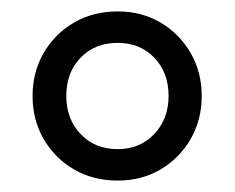

<svg xmlns="http://www.w3.org/2000/svg" viewBox="-20 -734 411 336"><path d="M186 -418Q143 -418 109.5 -437.5Q76 -457 56.5 -490.5Q37 -524 37 -566Q37 -608 56.5 -641.5Q76 -675 109.5 -694.5Q143 -714 186 -714Q228 -714 261 -694.5Q294 -675 313.5 -641.5Q333 -608 333 -566Q333 -524 313.5 -490.5Q294 -457 261 -437.5Q228 -418 186 -418ZM186 -473Q225 -473 250 -499.5Q275 -526 275 -566Q275 -607 250 -633Q225 -659 186 -659Q146 -659 121 -633Q96 -607 96 -566Q96 -526 121 -499.5Q146 -473 186 -473Z"/></svg>

Font: Nunito Sans
Style: Regular
Weight: 400
Designer: Vernon Adams
Foundry: Vernon Adams
Version: Version 3.101; ttfautohint (v1.8.4.7-5d5b);gftools[0.9.27]